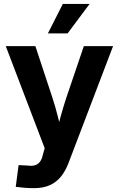

<svg xmlns="http://www.w3.org/2000/svg" viewBox="-20 -768 615 994"><path d="M61.5 199.2 76.2 86.9 120.6 88.9Q143.6 92.3 159.7 87.9Q175.8 83.5 186.3 70.1Q196.8 56.6 201.7 33.7L211.4 -0.5L9.8 -529.3H163.1L251.5 -261.7Q267.6 -212.4 279.8 -163.3Q292 -114.3 305.2 -63H267.6Q280.3 -114.3 293.7 -163.6Q307.1 -212.9 323.2 -261.7L414.1 -529.3H565.4L335.9 72.8Q319.8 116.2 295.7 146Q271.5 175.8 237.3 190.9Q203.1 206.1 156.7 206.1Q130.9 206.1 106 204.1Q81.1 202.1 61.5 199.2ZM228 -595.2 305.2 -747.6H443.8L330.1 -595.2Z"/></svg>

Font: Inter 24pt
Style: Bold
Weight: 700
Designer: Rasmus Andersson
Foundry: rsms
Version: Version 4.001;git-66647c0bb